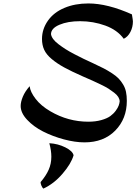

<svg xmlns="http://www.w3.org/2000/svg" viewBox="-20 -758 799 1125"><path d="M752.9 -673.8Q758.8 -639.6 758.8 -632.8Q758.8 -599.1 744.1 -570.8Q729.5 -542.5 705.1 -530.8Q667.5 -582.5 596.9 -608.2Q526.4 -633.8 449.2 -633.8Q377.4 -633.8 328.4 -613Q279.3 -592.3 278.8 -558.1Q280.8 -543.9 291.7 -529.1Q302.7 -514.2 323 -498.8Q343.3 -483.4 364.3 -470Q385.3 -456.5 416.3 -440.4Q447.3 -424.3 470 -413.3Q492.7 -402.3 525.9 -387.2Q564 -369.6 587.9 -357.2Q611.8 -344.7 636.5 -328.6Q661.1 -312.5 675.3 -297.6Q689.5 -282.7 701.4 -262.9Q713.4 -243.2 718.3 -219.7Q723.1 -196.3 723.1 -167Q723.1 -62 655.3 7.1Q587.4 76.2 475.1 76.2Q419.9 76.2 354.2 58.6Q288.6 41 232.4 12.5Q176.3 -16.1 138.7 -56.4Q101.1 -96.7 101.1 -137.2Q101.1 -160.6 113.8 -191.4Q126.5 -222.2 153.8 -252.9Q157.2 -219.7 188.5 -179Q219.7 -138.2 274.9 -106Q378.9 -44.9 498 -44.9Q540 -44.9 573.7 -54.4Q607.4 -64 626.2 -77.6Q645 -91.3 658 -108.9Q670.9 -126.5 675.5 -139.6Q680.2 -152.8 681.2 -164.1Q680.7 -177.2 673.1 -189.7Q665.5 -202.1 648.7 -215.1Q631.8 -228 616 -238.3Q600.1 -248.5 570.6 -262.7Q541 -276.9 521.7 -285.6Q502.4 -294.4 465.8 -310.1Q398.4 -339.8 356.4 -362.8Q314.5 -385.7 283.2 -411.9Q252 -438 239 -466.1Q226.1 -494.1 226.1 -529.8Q226.1 -587.4 260.7 -636.7Q295.4 -686 357.9 -711.9Q419.4 -737.8 498 -737.8Q609.9 -737.8 752.9 -673.8ZM233.9 347.2Q228 341.8 222.9 330.3Q217.8 318.8 217.8 309.1Q249.5 272 265.1 236.8Q280.8 201.7 280.8 160.2Q280.8 124 269 81.1Q319.8 84 362.8 105.5Q405.8 127 411.1 151.9Q397 201.2 346.4 260Q295.9 318.8 233.9 347.2Z"/></svg>

Font: Kaushan Script
Style: Regular
Weight: 400
Designer: Pablo Impallari
Foundry: Pablo Impallari
Version: Version 1.002